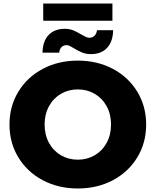

<svg xmlns="http://www.w3.org/2000/svg" viewBox="-20 -1059 886 1093"><path d="M34 -350Q34 -454 84.5 -537Q135 -620 223.5 -667Q312 -714 423 -714Q534 -714 622.5 -667Q711 -620 761.5 -537Q812 -454 812 -350Q812 -246 761.5 -163Q711 -80 622.5 -33Q534 14 423 14Q312 14 223.5 -33Q135 -80 84.5 -163Q34 -246 34 -350ZM612 -350Q612 -409 587 -454.5Q562 -500 519 -525Q476 -550 423 -550Q370 -550 327 -525Q284 -500 259 -454.5Q234 -409 234 -350Q234 -291 259 -245.5Q284 -200 327 -175Q370 -150 423 -150Q476 -150 519 -175Q562 -200 587 -245.5Q612 -291 612 -350ZM401 -784Q390 -791 379 -796.5Q368 -802 360 -802Q341 -802 330 -790.5Q319 -779 317 -759H222Q223 -824 256.5 -859.5Q290 -895 349 -895Q376 -895 397.5 -886Q419 -877 444 -862Q460 -853 469.5 -848.5Q479 -844 488 -844Q507 -844 518.5 -856Q530 -868 532 -887H624Q623 -823 590 -787Q557 -751 498 -751Q469 -751 447.5 -760Q426 -769 401 -784ZM226 -1039H620V-941H226Z"/></svg>

Font: Montserrat Alternates ExtraBold
Style: Regular
Weight: 800
Designer: Julieta Ulanovsky
Foundry: Julieta Ulanovsky
Version: Version 7.200